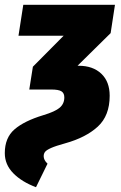

<svg xmlns="http://www.w3.org/2000/svg" viewBox="-48 -554 505 800"><path d="M-28 84Q-28 20 12.5 -15Q53 -50 132 -74Q182 -89 201 -105.5Q220 -122 220 -148Q220 -166 208 -173.5Q196 -181 166 -181H74L89 -276L217 -405H29L49 -534H431L413 -416L275 -280H280Q339 -280 374 -247Q409 -214 409 -155Q409 -72 359.5 -26.5Q310 19 224 43Q184 54 165 62.5Q146 71 140 78.5Q134 86 134 97Q134 113 150 128L102 226Q43 204 7.5 168Q-28 132 -28 84Z"/></svg>

Font: Fira Sans Extra Condensed Black
Style: Italic
Weight: 900
Width: 3
Italic angle: -8°
Designer: Carrois Corporate & Edenspiekermann AG
Foundry: Carrois Corporate GbR & Edenspiekermann AG
Version: Version 4.203